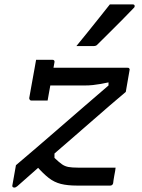

<svg xmlns="http://www.w3.org/2000/svg" viewBox="-20 -838 640 867"><path d="M172 -532H556Q561 -532 562.5 -530.5Q564 -529 565 -526.5Q566 -524 565 -521L548 -423Q515 -395 478 -363.5Q441 -332 402 -297.5Q363 -263 321 -227Q279 -191 235.5 -153Q192 -115 147.5 -76Q103 -37 58 3Q54 6 51 7.5Q48 9 45 9Q42 9 39.5 8Q37 7 36 4Q35 1 36 -2L52 -92Q97 -130 147 -173Q197 -216 250 -262Q303 -308 358.5 -356Q414 -404 470 -452V-466Q452 -462 435 -459Q418 -456 400 -454Q382 -452 361 -452H169Q165 -452 162.5 -455Q160 -458 161 -464Q164 -481 166.5 -497.5Q169 -514 172 -532ZM226 -159V-125Q247 -105 260 -96Q273 -87 289 -84Q305 -81 332 -81Q356 -81 384 -81Q412 -81 439.5 -81Q467 -81 489 -81H502Q502 -76 500 -66Q498 -56 496 -44.5Q494 -33 492.5 -23.5Q491 -14 491 -11Q490 -6 486.5 -3Q483 0 478 0Q476 0 464 0Q452 0 434.5 0Q417 0 396.5 0Q376 0 358 0Q340 0 327 0Q285 0 255 -7.5Q225 -15 200 -34.5Q175 -54 146 -87ZM143 -568H217Q222 -568 224.5 -565Q227 -562 226 -557Q223 -540 219 -517.5Q215 -495 210.5 -470.5Q206 -446 202 -423.5Q198 -401 195 -384Q178 -384 158.5 -384Q139 -384 121 -384Q117 -384 114.5 -387.5Q112 -391 112 -395Q115 -412 119 -434.5Q123 -457 127.5 -481.5Q132 -506 136 -528.5Q140 -551 143 -568ZM476 -818Q505 -818 529 -818Q553 -818 580 -818Q587 -818 588 -812Q589 -806 583 -801Q555 -772 530.5 -747Q506 -722 480 -696.5Q454 -671 421 -638Q418 -634 413.5 -632Q409 -630 403 -630Q384 -630 363.5 -630Q343 -630 325 -630Q350 -660 375 -691.5Q400 -723 425.5 -754.5Q451 -786 476 -818Z"/></svg>

Font: RecMonoLinear Nerd Font Mono
Style: Italic
Weight: 400
Italic angle: -10°
Monospace: yes
Version: Version 1.085; ttfautohint (v1.8.4.7-5d5b);Nerd Fonts 3.2.1